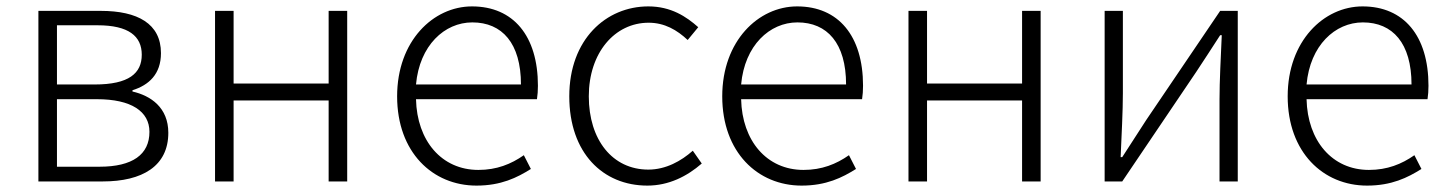

<svg xmlns="http://www.w3.org/2000/svg" viewBox="-20 -567 4526 600"><path d="M100 0H301C425 0 506 -48 506 -152C506 -231 451 -268 394 -281V-285C445 -301 483 -335 483 -401C483 -493 410 -533 295 -533H100ZM158 -303V-488H285C382 -488 423 -454 423 -396C423 -338 383 -303 276 -303ZM158 -46V-257H283C390 -257 447 -219 447 -155C447 -84 394 -46 291 -46Z M652 0H710V-253H1007V0H1065V-533H1007V-306H710V-533H652Z M1469 13C1546 13 1596 -12 1639 -39L1617 -82C1577 -54 1532 -36 1475 -36C1360 -36 1283 -127 1280 -257H1658C1660 -270 1661 -284 1661 -299C1661 -455 1584 -547 1455 -547C1334 -547 1221 -439 1221 -266C1221 -91 1332 13 1469 13ZM1280 -303C1291 -425 1369 -497 1456 -497C1549 -497 1608 -432 1608 -303Z M2003 13C2070 13 2127 -16 2173 -56L2145 -96C2109 -64 2061 -37 2006 -37C1894 -37 1820 -130 1820 -266C1820 -402 1901 -496 2007 -496C2057 -496 2096 -473 2129 -442L2162 -482C2125 -515 2077 -547 2006 -547C1874 -547 1759 -444 1759 -266C1759 -89 1864 13 2003 13Z M2485 13C2562 13 2612 -12 2655 -39L2633 -82C2593 -54 2548 -36 2491 -36C2376 -36 2299 -127 2296 -257H2674C2676 -270 2677 -284 2677 -299C2677 -455 2600 -547 2471 -547C2350 -547 2237 -439 2237 -266C2237 -91 2348 13 2485 13ZM2296 -303C2307 -425 2385 -497 2472 -497C2565 -497 2624 -432 2624 -303Z M2819 0H2877V-253H3174V0H3232V-533H3174V-306H2877V-533H2819Z M3432 0H3487L3718 -342C3739 -374 3772 -424 3793 -457H3798C3795 -386 3791 -315 3791 -256V0H3848V-533H3793L3562 -192C3541 -159 3508 -109 3487 -76H3482C3485 -147 3489 -219 3489 -276V-533H3432Z M4252 13C4329 13 4379 -12 4422 -39L4400 -82C4360 -54 4315 -36 4258 -36C4143 -36 4066 -127 4063 -257H4441C4443 -270 4444 -284 4444 -299C4444 -455 4367 -547 4238 -547C4117 -547 4004 -439 4004 -266C4004 -91 4115 13 4252 13ZM4063 -303C4074 -425 4152 -497 4239 -497C4332 -497 4391 -432 4391 -303Z"/></svg>

Font: Noto Sans CJK KR Light
Style: Regular
Weight: 300
Designer: Ryoko NISHIZUKA (kana & ideographs); Paul D. Hunt (Latin, Greek & Cyrillic); Wenlong ZHANG (bopomofo); Sandoll Communica
Foundry: Adobe Systems Incorporated
Version: Version 1.004;PS 1.004;hotconv 1.0.82;makeotf.lib2.5.63406